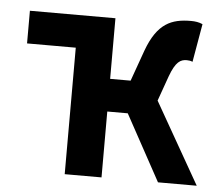

<svg xmlns="http://www.w3.org/2000/svg" viewBox="-46 -640 792 691"><g transform="rotate(5 350.0 -294.5)"><path d="M522 -293 554 -383C574 -438 592 -447 614 -447C622 -447 628 -446 635 -443L659 -581C646 -587 632 -589 617 -589C547 -589 496 -569 459 -468L419 -356H345V-575H36V-457H212V0H345V-238H419L549 0H689Z"/></g></svg>

Font: Kawkab Mono
Style: Bold
Weight: 700
Monospace: yes
Designer: Abdullah Arif
Foundry: Abdullah Arif
Version: Version 1.000;PS 000.500;hotconv 1.0.88;makeotf.lib2.5.64775